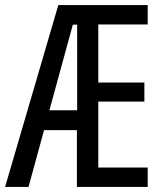

<svg xmlns="http://www.w3.org/2000/svg" viewBox="-22 -734 658 754"><path d="M172 -301H281V-637H264ZM558 0H280V-223H151L90 0H-2L207 -714H558V-638H364V-410H545V-335H364V-76H558Z"/></svg>

Font: Noto Sans Display Condensed
Style: Regular
Weight: 400
Width: 3
Designer: Monotype Design Team
Foundry: Monotype Imaging Inc.
Version: Version 1.900